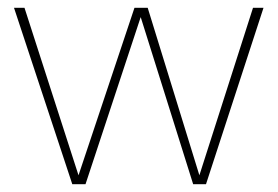

<svg xmlns="http://www.w3.org/2000/svg" viewBox="-20 -474 714 494"><path d="M200 0H166L16 -454H43L182 -23L326 -454H360L493 -23L631 -454H658L510 0H477L342 -430Z"/></svg>

Font: Tajawal ExtraLight
Style: Regular
Weight: 275
Designer: Boutros Fonts
Foundry: Created by Boutros International 2017
Version: Version 1.700